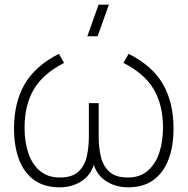

<svg xmlns="http://www.w3.org/2000/svg" viewBox="-20 -785 802 821"><path d="M235 16Q168.5 16 125.2 -15.8Q82 -47.5 61 -104Q40 -160.5 40 -235Q40 -347 85.5 -425.2Q131 -503.5 232 -555L254 -516Q163.5 -469.5 124.2 -402.2Q85 -335 85 -239Q85 -178.5 101.2 -130.2Q117.5 -82 151 -54Q184.5 -26 236 -26Q288 -26 314.8 -50.5Q341.5 -75 350.8 -115Q360 -155 360 -201V-344H402V-201Q402 -156.5 411 -116.5Q420 -76.5 446.8 -51.2Q473.5 -26 526 -26Q578.5 -26 611.8 -54.8Q645 -83.5 661 -131.8Q677 -180 677 -239Q677 -336.5 637.2 -403.5Q597.5 -470.5 508 -516L530 -555Q633 -502.5 677.5 -424Q722 -345.5 722 -235Q722 -159.5 700.5 -103Q679 -46.5 636 -15.2Q593 16 528 16Q469 16 426 -15.8Q383 -47.5 373 -114H389Q379.5 -47.5 336.5 -15.8Q293.5 16 235 16ZM353.5 -630H397.5L445.5 -765H401.5Z"/></svg>

Font: Manrope Variable Light
Style: Regular
Weight: 200
Designer: Mikhail Sharanda
Foundry: Mikhail Sharanda
Version: Version 4.505